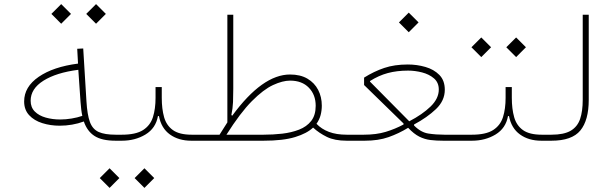

<svg xmlns="http://www.w3.org/2000/svg" viewBox="-20 -686 2982 936"><path d="M230.5 -618.2 278.3 -570.3 326.2 -618.2 278.3 -666ZM400.4 -618.2 448.2 -570.3 496.1 -618.2 448.2 -666ZM360.4 -376Q239.7 -360.4 168.7 -311.5Q97.7 -262.7 97.7 -191.4Q97.7 -150.9 122.1 -124.5Q146.5 -98.1 186.3 -85.7Q226.1 -73.2 271 -73.2Q301.3 -73.2 331.3 -78.4Q361.3 -83.5 388.7 -93.8Q404.8 -46.4 440.7 -23.2Q476.6 0 543.9 0H544.4V-29.3H543.9Q490.7 -29.3 460.9 -42.7Q431.2 -56.2 418.2 -91.6Q405.3 -127 401.4 -192.9L385.7 -449.7L356.4 -448.2ZM361.8 -345.7 372.6 -189Q374 -169.9 376 -153.1Q377.9 -136.2 381.3 -121.1Q356.9 -112.8 328.9 -108.2Q300.8 -103.5 273.4 -103.5Q235.8 -103.5 202.9 -112.8Q169.9 -122.1 149.7 -142.3Q129.4 -162.6 129.4 -194.8Q129.4 -253.4 191.9 -292.7Q254.4 -332 361.8 -345.7Z M768.6 -209V-261.7H738.3V-209Q738.3 -155.8 725.6 -115.2Q712.9 -74.7 677.5 -52Q642.1 -29.3 573.7 -29.3H544.4Q538.1 -29.3 536.4 -25.1Q534.7 -21 534.7 -14.6Q534.7 -8.3 536.4 -4.2Q538.1 0 544.4 0H573.7Q639.2 0 689.2 -30.3Q739.3 -60.5 750 -120.1H754.9Q766.1 -61 808.3 -30.5Q850.6 0 912.6 0H961.4V-29.3H914.6Q854.5 -29.3 823 -51.8Q791.5 -74.2 780 -114.7Q768.6 -155.3 768.6 -209ZM466.3 182.1 514.2 230 562 182.1 514.2 134.3ZM636.2 182.1 684.1 230 731.9 182.1 684.1 134.3Z M961.4 0H1264.2Q1360.4 0 1418.5 -17.8Q1476.6 -35.6 1506.3 -64Q1535.6 -37.1 1573.5 -18.6Q1611.3 0 1670.4 0H1670.9V-29.3H1670.4Q1619.6 -29.3 1583.3 -43.2Q1546.9 -57.1 1522.9 -82.5Q1537.1 -102.5 1543 -125Q1548.8 -147.5 1548.8 -170.9Q1548.8 -213.4 1531 -247.8Q1513.2 -282.2 1478.8 -302.5Q1444.3 -322.8 1394 -322.8Q1259.3 -322.8 1112.3 -122.1L1107.9 -125Q1114.7 -158.2 1116 -188.5Q1117.2 -218.8 1117.2 -253.9V-614.3H1088.4V-89.4Q1079.1 -74.7 1069.6 -59.8Q1060.1 -44.9 1050.3 -29.3H961.4Q955.1 -29.3 953.4 -24.9Q951.7 -20.5 951.7 -14.6Q951.7 -8.8 953.4 -4.4Q955.1 0 961.4 0ZM1084 -29.3Q1151.4 -136.2 1208 -193.1Q1264.6 -250 1311.3 -271.5Q1357.9 -293 1394 -293Q1452.1 -293 1485.6 -258.5Q1519 -224.1 1519 -170.4Q1519 -124.5 1497.1 -96.4Q1475.1 -68.4 1438 -54Q1400.9 -39.6 1356 -34.4Q1311 -29.3 1264.6 -29.3Z M1924.8 -576.7 1972.7 -528.8 2020.5 -576.7 1972.7 -624.5ZM1969.7 -341.8Q2002.9 -341.8 2037.4 -333Q2071.8 -324.2 2095.5 -304Q2119.1 -283.7 2119.1 -249.5Q2119.1 -205.6 2079.1 -166.7Q2039.1 -127.9 1975.1 -94.7L1783.7 -288.1V-291Q1826.2 -317.9 1870.4 -329.8Q1914.6 -341.8 1969.7 -341.8ZM1968.3 -371.6Q1902.8 -371.6 1853 -354.7Q1803.2 -337.9 1754.9 -307.6V-271.5L1947.3 -84V-79.1Q1906.2 -57.1 1860.4 -43.2Q1814.5 -29.3 1753.4 -29.3H1670.9Q1665 -29.3 1663.1 -25.1Q1661.1 -21 1661.1 -14.6Q1661.1 -8.3 1663.1 -4.2Q1665 0 1670.9 0H1758.3Q1824.7 0 1874.5 -17.6Q1924.3 -35.2 1969.7 -63Q1997.6 -33.2 2023.9 -20Q2050.3 -6.8 2078.6 -3.4Q2106.9 0 2141.1 0H2251V-29.3H2146.5Q2106 -29.3 2068.8 -34.9Q2031.7 -40.5 1998.5 -74.2V-79.1Q2062.5 -113.3 2105.5 -154.3Q2148.4 -195.3 2148.4 -248.5Q2148.4 -293.9 2121.8 -320.8Q2095.2 -347.7 2054 -359.6Q2012.7 -371.6 1968.3 -371.6Z M2475.1 -209V-261.7H2444.8V-209Q2444.8 -155.8 2432.1 -115.2Q2419.4 -74.7 2384 -52Q2348.6 -29.3 2280.3 -29.3H2251Q2244.6 -29.3 2242.9 -25.1Q2241.2 -21 2241.2 -14.6Q2241.2 -8.3 2242.9 -4.2Q2244.6 0 2251 0H2280.3Q2345.7 0 2395.8 -30.3Q2445.8 -60.5 2456.5 -120.1H2461.4Q2472.7 -61 2514.9 -30.5Q2557.1 0 2619.1 0H2668V-29.3H2621.1Q2561 -29.3 2529.5 -51.8Q2498 -74.2 2486.6 -114.7Q2475.1 -155.3 2475.1 -209ZM2278.3 -455.6 2326.2 -407.7 2374 -455.6 2326.2 -503.4ZM2448.2 -455.6 2496.1 -407.7 2543.9 -455.6 2496.1 -503.4Z M2668 -29.3Q2662.6 -29.3 2660.4 -24.7Q2658.2 -20 2658.2 -14.6Q2658.2 -9.3 2660.4 -4.6Q2662.6 0 2668 0Q2768.1 0 2809.1 -49.8Q2850.1 -99.6 2850.1 -199.2V-614.3H2820.8V-199.2Q2820.8 -143.6 2807.9 -105.7Q2794.9 -67.9 2762 -48.6Q2729 -29.3 2668 -29.3Z"/></svg>

Font: Estedad VF
Style: Regular
Weight: 100
Designer: Amin Abedi
Version: Version 7.3